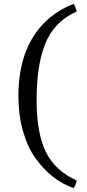

<svg xmlns="http://www.w3.org/2000/svg" viewBox="-20 -777 440 970"><path d="M368 135Q360 166 351 173Q238 133 159 22Q119 -34 96 -114.5Q73 -195 73 -291Q73 -554 232 -688Q288 -734 351 -757L355 -754Q367 -724 368 -719Q250 -667 205 -547Q165 -440 165 -271.5Q165 -103 212.5 -8Q260 87 368 135Z"/></svg>

Font: Asul
Style: Regular
Weight: 400
Designer: Mariela Monsalve
Foundry: Mariela Monsalve
Version: Version 1.002